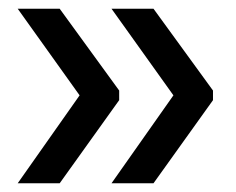

<svg xmlns="http://www.w3.org/2000/svg" viewBox="-20 -463 540 439"><path d="M162 -245 20.5 -443H116.5L252.5 -256V-234L116.5 -44H20.5ZM376.5 -245 235 -443H331L467 -256V-234L331 -44H235Z"/></svg>

Font: Anek Bangla Medium
Style: Regular
Weight: 500
Designer: Sulekha Rajkumar (Bangla), Yesha Goshar (Latin)
Foundry: Ek Type
Version: Version 1.003